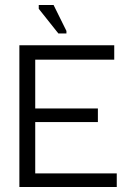

<svg xmlns="http://www.w3.org/2000/svg" viewBox="-20 -743 519 763"><path d="M120 -258H369V-312H120V-506H434V-563H57V0H444V-54H120ZM134 -708 212 -610H244V-620L193 -723H134Z"/></svg>

Font: OSH Darker Grotesque Medium
Style: Regular
Weight: 500
Designer: Gabriel Lam
Foundry: TypeRant
Version: Version 1.000;Glyphs 3.1.1 (3148)